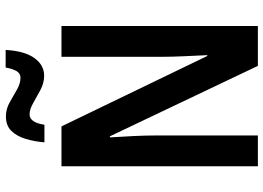

<svg xmlns="http://www.w3.org/2000/svg" viewBox="-150 -808 957 698"><g transform="rotate(-90 329.0 -458.5)"><path d="M584 0H439L183 -538H179Q182 -494 184 -450.5Q186 -407 186 -371V0H74V-714H219L475 -184H478Q476 -226 474 -269.5Q472 -313 472 -348V-714H584ZM161 -776Q164 -812 173.5 -844Q183 -876 202.5 -896Q222 -916 255 -916Q282 -916 306 -902.5Q330 -889 352.5 -876Q375 -863 396 -863Q411 -863 419.5 -876.5Q428 -890 433 -917H497Q493 -848 467.5 -812.5Q442 -777 403 -777Q377 -777 351.5 -790.5Q326 -804 303.5 -817Q281 -830 263 -830Q233 -830 225 -776Z"/></g></svg>

Font: Noto Sans Myanmar UI Condensed SemiBold
Style: Regular
Weight: 600
Width: 3
Designer: Monotype Design Team
Foundry: Monotype Imaging Inc.
Version: Version 2.103; ttfautohint (v1.8.4.7-5d5b)